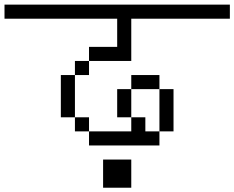

<svg xmlns="http://www.w3.org/2000/svg" viewBox="-20 -708 1040 852"><path d="M1000 -625H562.5V-437.5H375V-500H500V-625H0V-687.5H1000ZM250 -375H312.5V-187.5H250ZM312.5 -187.5H375V-125H312.5ZM312.5 -437.5H375V-375H312.5ZM375 -125H562.5V-187.5H625V-125H687.5V-62.5H375ZM437.5 0H562.5V125H437.5ZM500 -312.5H562.5V-187.5H500ZM562.5 -375H687.5V-312.5H562.5ZM687.5 -312.5H750V-125H687.5Z"/></svg>

Font: ChillBitmapSE 16px
Style: Regular
Weight: 400
Designer: Designed by Warren2060
Foundry: ChillType
Version: Version 1.000